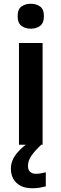

<svg xmlns="http://www.w3.org/2000/svg" viewBox="-20 -771 327 1023"><path d="M144 -751Q173 -751 193.5 -736.5Q214 -722 214 -685Q214 -648 193.5 -633Q173 -618 144 -618Q115 -618 94.5 -633Q74 -648 74 -685Q74 -722 94.5 -736.5Q115 -751 144 -751ZM207 -542V0H81V-542ZM129 113Q129 134 140.5 144.5Q152 155 171 155Q187 155 200.5 152Q214 149 224 147V222Q208 226 191.5 229Q175 232 153 232Q98 232 68 203.5Q38 175 38 127Q38 84 69.5 46Q101 8 141 -16L200 0Q166 32 147.5 58.5Q129 85 129 113Z"/></svg>

Font: Noto Sans Bassa Vah SemiBold
Style: Regular
Weight: 600
Designer: Monotype Design Team
Foundry: Monotype Imaging Inc.
Version: Version 2.002; ttfautohint (v1.8.4.7-5d5b)